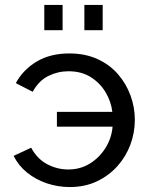

<svg xmlns="http://www.w3.org/2000/svg" viewBox="-20 -747 601 776"><path d="M35 -117 106 -150Q130 -105 170.5 -83.5Q211 -62 256 -62Q304 -62 342.5 -85.5Q381 -109 406 -148.5Q431 -188 435 -235H210V-295H434Q429 -337 406.5 -374.5Q384 -412 346.5 -435.5Q309 -459 257 -459Q214 -459 175.5 -440Q137 -421 112 -376L44 -411Q73 -465 128 -498Q183 -531 260 -531Q324 -531 373.5 -508.5Q423 -486 456.5 -447.5Q490 -409 507.5 -361Q525 -313 525 -263Q525 -211 507 -162.5Q489 -114 454.5 -75.5Q420 -37 371.5 -14Q323 9 262 9Q214 9 169.5 -6Q125 -21 90 -49Q55 -77 35 -117ZM159 -625V-727H233V-625ZM321 -727H395V-625H321Z"/></svg>

Font: YasnoRaleway Medium
Style: Regular
Weight: 500
Designer: Matt McInerney, Pablo Impallari, Rodrigo Fuenzalida
Foundry: Matt McInerney, Pablo Impallari, Rodrigo Fuenzalida
Version: Version 4.026